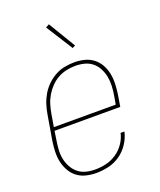

<svg xmlns="http://www.w3.org/2000/svg" viewBox="-141 -843 782 939"><g transform="rotate(-20 250.0 -373.5)"><path d="M197 8Q170 8 144 1.5Q118 -5 98 -20.5Q78 -36 65.5 -58.5Q53 -81 47.5 -106Q42 -131 43 -158.5Q44 -186 48 -213L70 -343Q74 -368 82 -393Q90 -418 103.5 -441Q117 -464 136.5 -483Q156 -502 179.5 -515Q203 -528 229 -533Q255 -538 280 -538Q307 -538 332.5 -531.5Q358 -525 378 -509.5Q398 -494 410.5 -471.5Q423 -449 428 -423.5Q433 -398 432 -371Q431 -344 427 -317L417 -256H75L68 -210Q64 -186 62.5 -161.5Q61 -137 65.5 -114.5Q70 -92 81 -71.5Q92 -51 109.5 -36.5Q127 -22 150 -16Q173 -10 197 -10Q226 -10 254.5 -16.5Q283 -23 308.5 -40Q334 -57 351.5 -82.5Q369 -108 375 -136H395Q388 -104 369 -75Q350 -46 322 -26.5Q294 -7 261.5 0.5Q229 8 197 8ZM400 -274 408 -320Q412 -344 413 -368.5Q414 -393 409.5 -415.5Q405 -438 394.5 -458.5Q384 -479 366.5 -493.5Q349 -508 326 -514Q303 -520 279 -520Q256 -520 232.5 -515Q209 -510 188 -498.5Q167 -487 149.5 -469Q132 -451 119.5 -430Q107 -409 100 -386Q93 -363 89 -340L78 -274ZM297 -606 209 -745 227 -755 312 -614Z"/></g></svg>

Font: Iosevka Curly Slab ThObl
Style: Regular
Weight: 100
Italic angle: -9°
Monospace: yes
Designer: Belleve Invis
Foundry: Belleve Invis
Version: Version 11.0.0; ttfautohint (v1.8.3)